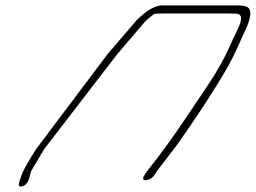

<svg xmlns="http://www.w3.org/2000/svg" viewBox="-20 -641 951 714"><path d="M146.1 -89 415.5 -439 517 -558C521.7 -564 547.9 -586 553.3 -589C556.9 -591 582.1 -591 630.1 -591H777.7C821.9 -591 848.9 -591 859.4 -590C887.4 -588 876.2 -557 860.4 -525C850 -504 839.2 -480 827.4 -454C815.6 -428 793.9 -386 754.9 -327C687.9 -228 625.8 -131 551.7 -36L532.1 -11C528.5 -7 522 2 513.7 16C510.8 25 512.7 30 521.7 29C551.6 25 552.7 9 568.1 -11L587.7 -36L641 -106C706.8 -199 774.3 -301 826.9 -392C857.5 -448 857.9 -455 892.4 -529C913.5 -574 916.8 -603 901.2 -614C894.7 -619 878.7 -621 855.7 -621H581.8C559.6 -620 535.7 -608 508.9 -585C496.4 -574 486.3 -565 480.4 -557L379.5 -439L116.1 -89C103.3 -69 90.9 -50 81.6 -33L69.2 -10C63.8 -1 57.9 15 51.1 37C47.7 50 51.2 55 62.7 52C87.1 45 89.9 15 92.8 5C94.3 -2 97.2 -8 100.7 -13L118.5 -43C130.3 -63 139.2 -79 146.1 -89Z"/></svg>

Font: MewTooHand
Style: UltimateItaWide
Weight: 400
Designer: Mew Too, Robert Jablonski
Version: Version 0.77